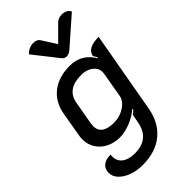

<svg xmlns="http://www.w3.org/2000/svg" viewBox="-288 -839 1131 1131"><g transform="rotate(-45 277.5 -273.5)"><path d="M10 100Q10 67 32 49Q54 31 94 31Q93 36 93 46Q93 85 121.5 106.5Q150 128 201 128Q322 128 343 9L352 -41Q370 -55 377 -63L374 -68Q341 -39 294 -20Q247 -1 205 -1Q157 -1 119.5 -20.5Q82 -40 61 -73.5Q40 -107 40 -148Q40 -167 42 -176L69 -333Q83 -416 142 -462.5Q201 -509 293 -509Q392 -509 442 -423L446 -427Q434 -449 431 -453Q440 -509 535 -509L445 -3Q427 99 359.5 154Q292 209 186 209Q137 209 97 194.5Q57 180 33.5 155Q10 130 10 100ZM377 -177 404 -333Q405 -337 405 -346Q405 -379 376.5 -401Q348 -423 303 -423Q185 -423 168 -328L142 -182Q140 -166 140 -160Q140 -87 242 -87Q291 -87 331 -113.5Q371 -140 377 -177ZM427 -738Q445 -756 476 -756Q493 -756 508 -748Q523 -740 529 -726L357 -575Q338 -560 321 -560Q303 -560 291 -575L172 -726Q183 -740 201 -748Q219 -756 237 -756Q266 -756 278 -738L336 -647Z"/></g></svg>

Font: K2D Medium
Style: Italic
Weight: 500
Italic angle: -10°
Designer: Katatrad Aksorn Co.,Ltd.
Foundry: Cadson Demak Co.,Ltd.
Version: Version 1.000; ttfautohint (v1.6)